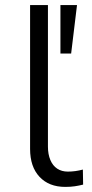

<svg xmlns="http://www.w3.org/2000/svg" viewBox="-20 -725 359 753"><path d="M236 8Q172 8 135 -31.5Q98 -71 98 -141V-705H168V-150Q168 -120 177.5 -97.5Q187 -75 204.5 -63.5Q222 -52 246 -52Q261 -52 275.5 -54Q290 -56 305 -60L306 -1Q290 3 273.5 5.5Q257 8 236 8ZM217 -515V-705H282L259 -515Z"/></svg>

Font: Nunito Sans 7pt Light
Style: Regular
Weight: 300
Designer: Vernon Adams
Foundry: Vernon Adams
Version: Version 3.101;gftools[0.9.27]